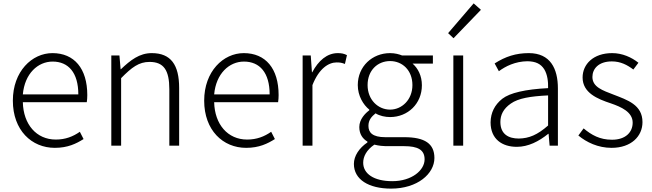

<svg xmlns="http://www.w3.org/2000/svg" viewBox="-20 -861 3856 1135"><path d="M304 13C381 13 431 -12 474 -39L452 -82C412 -54 367 -36 310 -36C195 -36 118 -126 115 -257H493C495 -270 496 -284 496 -299C496 -456 419 -547 290 -547C169 -547 56 -439 56 -266C56 -91 167 13 304 13ZM115 -303C126 -426 204 -497 291 -497C384 -497 443 -432 443 -303Z M638 0H696V-399C759 -463 801 -495 864 -495C948 -495 981 -446 981 -333V0H1039V-341C1039 -478 990 -547 877 -547C804 -547 751 -505 695 -452H693L686 -533H638Z M1435 13C1512 13 1562 -12 1605 -39L1583 -82C1543 -54 1498 -36 1441 -36C1326 -36 1249 -126 1246 -257H1624C1626 -270 1627 -284 1627 -299C1627 -456 1550 -547 1421 -547C1300 -547 1187 -439 1187 -266C1187 -91 1298 13 1435 13ZM1246 -303C1257 -426 1335 -497 1422 -497C1515 -497 1574 -432 1574 -303Z M1769 0H1827V-358C1866 -457 1923 -492 1970 -492C1991 -492 2000 -490 2019 -483L2031 -535C2014 -544 1998 -547 1977 -547C1913 -547 1862 -502 1826 -434H1824L1817 -533H1769Z M2292 254C2448 254 2548 166 2548 73C2548 -12 2491 -50 2370 -50H2258C2181 -50 2158 -78 2158 -117C2158 -152 2177 -172 2200 -191C2224 -176 2257 -169 2286 -169C2391 -169 2474 -248 2474 -357C2474 -413 2451 -457 2419 -485H2539V-533H2357C2340 -540 2315 -547 2286 -547C2181 -547 2095 -469 2095 -358C2095 -294 2128 -241 2163 -213V-209C2139 -191 2104 -156 2104 -110C2104 -67 2125 -40 2152 -24V-19C2103 14 2072 61 2072 108C2072 200 2159 254 2292 254ZM2286 -213C2215 -213 2153 -271 2153 -358C2153 -446 2213 -500 2286 -500C2358 -500 2418 -446 2418 -358C2418 -271 2355 -213 2286 -213ZM2299 210C2190 210 2127 166 2127 101C2127 65 2146 26 2193 -6C2220 1 2248 3 2260 3H2369C2449 3 2490 24 2490 81C2490 145 2415 210 2299 210Z M2661 -635 2823 -803 2780 -841 2629 -665ZM2660 0H2718V-533H2660Z M3035 7C3103 7 3165 -25 3221 -70H3223L3229 0H3278V-338C3278 -456 3233 -547 3106 -547C3030 -547 2968 -527 2904 -486L2929 -440C2968 -469 3025 -498 3098 -499C3147 -498 3176 -484 3197 -452C3217 -419 3221 -377 3220 -340C3085 -333 2994 -312 2949 -277C2904 -241 2881 -195 2880 -138C2880 -38 2949 7 3035 7ZM3047 -42C2987 -42 2938 -67 2938 -140C2938 -181 2955 -218 3000 -249C3044 -280 3115 -292 3220 -297V-119C3156 -63 3107 -43 3047 -42Z M3595 13C3712 13 3778 -56 3778 -139C3778 -242 3688 -270 3606 -302C3544 -326 3482 -346 3482 -406C3482 -454 3518 -498 3597 -498C3649 -498 3688 -477 3724 -450L3754 -490C3714 -522 3659 -547 3599 -547C3487 -547 3424 -481 3424 -403C3424 -312 3512 -276 3591 -250C3652 -229 3720 -199 3720 -136C3720 -80 3679 -35 3598 -35C3525 -35 3477 -63 3430 -102L3399 -60C3447 -20 3515 13 3595 13Z"/></svg>

Font: Spoqa Han Sans Neo Light
Style: Regular
Weight: 300
Designer: [Spoqa Han Sans Neo] Dong-huui Kim ___ Younghwa Kang ___ Yujin Lee ___ [Noto Sans] Ryoko NISHIZUKA ____ (kana & ideograp
Foundry: Spoqa (http://www.spoqa-han-sans.com)
Version: Version 1.100;hotconv 1.0.109;makeotfexe 2.5.65596